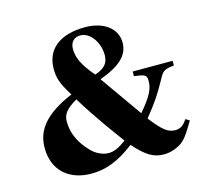

<svg xmlns="http://www.w3.org/2000/svg" viewBox="-102 -811 1037 947"><g transform="rotate(-15 416.5 -337.5)"><path d="M452 -100C413 -72 388 -61 362 -61C332 -61 298 -76 273 -103C229 -148 201 -202 201 -264C201 -302 220 -326 275 -358C347 -240 420 -145 452 -100ZM467 -533C467 -492 447 -469 397 -452C340 -518 323 -561 323 -602C323 -637 343 -658 375 -658C424 -658 467 -600 467 -533ZM789 -113 769 -125C752 -98 734 -85 709 -85C671 -85 646 -104 590 -176C645 -245 662 -268 710 -355C726 -385 740 -391 783 -395V-419H579V-395C638 -388 643 -383 643 -354C643 -314 628 -282 567 -209L416 -423C522 -462 568 -506 568 -570C568 -641 505 -691 408 -691C280 -691 206 -633 206 -532C206 -488 214 -457 258 -388C114 -327 62 -256 62 -167C62 -50 141 15 253 15C328 15 393 -10 475 -72C534 -6 571 16 624 16C655 16 692 4 717 -15C733 -27 749 -46 774 -88Z"/></g></svg>

Font: XITS Math
Style: Bold
Weight: 700
Designer: MicroPress Inc., with final additions and corrections provided by Coen Hoffman, Elsevier (retired)
Version: Version 1.302